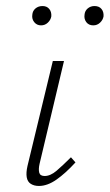

<svg xmlns="http://www.w3.org/2000/svg" viewBox="-20 -612 363 636"><path d="M109 4Q93 4 82 -3Q71 -10 68.5 -25Q66 -40 71 -62L155 -410H192L111 -69Q107 -51 110 -40Q113 -29 128 -29Q147 -29 167.5 -46.5Q188 -64 215 -91L230 -74Q197 -38 167 -17Q137 4 109 4ZM116 -528Q102 -528 93.5 -538.5Q85 -549 87 -563Q88 -576 97.5 -584Q107 -592 121 -592Q135 -592 143 -582.5Q151 -573 150 -558Q148 -546 138.5 -537Q129 -528 116 -528ZM289 -528Q274 -528 266 -538.5Q258 -549 260 -563Q261 -576 270.5 -584Q280 -592 293 -592Q308 -592 316 -582.5Q324 -573 323 -558Q321 -546 311.5 -537Q302 -528 289 -528Z"/></svg>

Font: Ysabeau Infant ExtraLight
Style: Italic
Weight: 250
Italic angle: -12°
Designer: Christian Thalmann (Catharsis Fonts)
Version: Version 2.001;gftools[0.9.30]; featfreeze: ss01,ss02,lnum